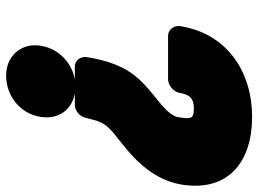

<svg xmlns="http://www.w3.org/2000/svg" viewBox="-128 -670 842 626"><g transform="rotate(90 293.0 -357.0)"><path d="M361 -758C216 -758 89 -678 65 -522C63 -506 74 -484 97 -484H239C255 -484 279 -499 283 -522C288 -555 302 -568 332 -568C364 -568 369 -563 363 -523C362 -515 361 -510 357 -503C337 -465 286 -441 238 -389C196 -343 177 -286 166 -218C164 -202 174 -180 197 -180H322C341 -180 360 -196 364 -215C367 -227 370 -238 373 -249C381 -274 394 -290 416 -308C449 -335 487 -362 519 -400C546 -431 573 -474 582 -529C606 -683 505 -758 361 -758ZM361 -68C372 -136 327 -182 262 -182C198 -182 139 -135 129 -68C127 -52 127 -38 131 -24C142 14 175 44 227 44C290 44 350 1 361 -68Z"/></g></svg>

Font: Asimov Print
Style: EIt
Weight: 500
Designer: Google
Version: Version 2.000980; 2014